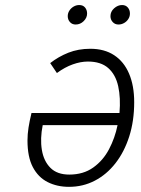

<svg xmlns="http://www.w3.org/2000/svg" viewBox="-20 -712 545 744"><path d="M247.5 12Q201 12 164.5 -6.5Q128 -25 107.2 -64.5Q86.5 -104 86.5 -167.5Q86.5 -192 90.5 -217.5Q94.5 -243 102 -274H443Q448 -333 438 -378Q428 -423 399.5 -448.2Q371 -473.5 320.5 -473.5Q292.5 -473.5 261.8 -462.5Q231 -451.5 200.5 -429L174.5 -467.5Q206.5 -492.5 245 -507.8Q283.5 -523 330 -523Q384.5 -523 422.5 -498Q460.5 -473 480.2 -426.5Q500 -380 500 -316Q500 -243.5 480.8 -183.2Q461.5 -123 427.2 -79.2Q393 -35.5 347.2 -11.8Q301.5 12 247.5 12ZM248.5 -35.5Q303 -35.5 341.2 -62.8Q379.5 -90 402.5 -133.8Q425.5 -177.5 435.5 -227H145.5Q135 -175 142.2 -131.2Q149.5 -87.5 175.5 -61.5Q201.5 -35.5 248.5 -35.5ZM439 -617Q425.5 -617 416.8 -626.5Q408 -636 408 -649.5Q408 -667 422.2 -679.8Q436.5 -692.5 453 -692.5Q467 -692.5 475.2 -683Q483.5 -673.5 483.5 -659.5Q483.5 -648 477.2 -638.2Q471 -628.5 460.8 -622.8Q450.5 -617 439 -617ZM273 -617Q259.5 -617 251 -626.5Q242.5 -636 242.5 -649.5Q242.5 -661 248.8 -670.8Q255 -680.5 265.2 -686.5Q275.5 -692.5 287 -692.5Q301.5 -692.5 309.5 -683Q317.5 -673.5 317.5 -659.5Q317.5 -643 304.2 -630Q291 -617 273 -617Z"/></svg>

Font: Overpass ExtraLight
Style: Italic
Weight: 250
Italic angle: -10°
Designer: Delve Withrington, Dave Bailey, Thomas Jockin
Foundry: Delve Fonts LLC
Version: Version 4.000